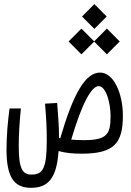

<svg xmlns="http://www.w3.org/2000/svg" viewBox="-20 -733 626 920"><path d="M371.1 3.4C527.8 3.4 568.8 -47.4 568.8 -179.2C568.8 -283.2 525.9 -385.3 459.5 -385.3C389.2 -385.3 331.1 -284.2 268.6 -70.3C266.6 -70.8 264.6 -71.3 262.7 -71.8C262.7 -72.8 262.7 -74.2 262.7 -75.2C262.7 -133.3 258.8 -174.3 253.9 -239.7L195.8 -236.3C201.2 -168 204.1 -125.5 204.1 -61.5C204.1 72.3 186.5 103.5 131.3 103.5C87.4 103.5 69.8 76.2 69.8 -34.2C69.8 -91.8 73.7 -148.4 80.1 -213.4H25.9C17.1 -150.9 11.2 -79.1 11.2 -17.6C11.2 106.4 41 167 128.4 167C211.9 167 251.5 120.1 260.7 -9.3C292.5 0 329.6 3.4 371.1 3.4ZM321.3 -64C374.5 -244.6 419.9 -320.3 453.1 -320.3C487.8 -320.3 509.8 -239.3 509.8 -177.7C509.8 -90.8 494.1 -61.5 382.3 -61.5C359.4 -61.5 339.4 -62.5 321.3 -64ZM492.2 -472.7 553.7 -534.2 492.2 -596.2 431.2 -534.7 370.1 -596.2 308.6 -534.2 370.1 -472.7 431.2 -533.7ZM432.1 -594.7 491.2 -653.8 432.1 -713.4 373 -653.8Z"/></svg>

Font: Cascadia Mono NF Light
Style: Regular
Weight: 300
Monospace: yes
Designer: Aaron Bell
Foundry: Saja Typeworks
Version: Version 2404.023